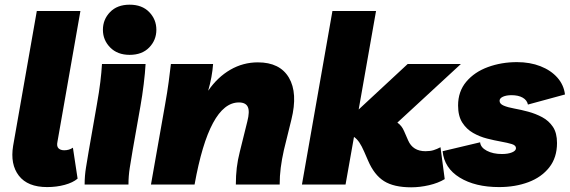

<svg xmlns="http://www.w3.org/2000/svg" viewBox="-20 -787 2430 819"><path d="M181 11Q98 11 60.5 -37.5Q23 -86 36 -165L137 -740H323L225 -182Q221 -163 229.5 -154.5Q238 -146 254 -146Q275 -146 291 -157L311 -25Q291 -8 256 1.5Q221 11 181 11Z M341 0Q341 -38 347 -73.5Q353 -109 358 -140L393 -340Q403 -396 408 -437.5Q413 -479 415 -514H601Q599 -477 593 -428Q587 -379 579 -334L546 -147Q539 -106 533.5 -71Q528 -36 528 0ZM533 -553Q481 -553 450 -584.5Q419 -616 419 -660Q419 -704 449.5 -735.5Q480 -767 533 -767Q586 -767 616.5 -735.5Q647 -704 647 -660Q647 -616 616.5 -584.5Q586 -553 533 -553Z M624 0 684 -340Q694 -396 699.5 -437.5Q705 -479 709 -514H889Q885 -459 868 -400Q908 -458 962.5 -489.5Q1017 -521 1080 -521Q1174 -521 1212.5 -455.5Q1251 -390 1223 -277L1191 -147Q1182 -107 1177.5 -71.5Q1173 -36 1173 0H986Q986 -38 990 -71.5Q994 -105 1003 -140L1035 -269Q1046 -312 1037 -331Q1028 -350 999 -350Q873 -350 810 0Z M1268 0 1398 -740H1584L1510 -320L1719 -514H1946L1675 -264Q1694 -251 1704 -227L1721 -188Q1741 -142 1795 -142Q1815 -142 1829.5 -146.5Q1844 -151 1859 -159L1877 -23Q1849 -6 1810 3Q1771 12 1734 12Q1660 12 1618 -14.5Q1576 -41 1550 -102L1533 -141Q1523 -164 1513 -179Q1503 -194 1490 -203L1454 0Z M2109 11Q2007 11 1941 -29.5Q1875 -70 1868 -142L2028 -180Q2030 -158 2056.5 -144Q2083 -130 2121 -130Q2147 -130 2164 -137Q2181 -144 2181 -155Q2181 -167 2163 -172.5Q2145 -178 2117 -183Q2089 -188 2057.5 -196Q2026 -204 1998 -220Q1970 -236 1952 -264Q1934 -292 1934 -337Q1934 -397 1969 -438.5Q2004 -480 2061.5 -501Q2119 -522 2185 -522Q2241 -522 2285.5 -504.5Q2330 -487 2357.5 -456Q2385 -425 2390 -384L2232 -341Q2228 -360 2209.5 -370.5Q2191 -381 2162 -381Q2140 -381 2125.5 -374.5Q2111 -368 2111 -357Q2111 -344 2128.5 -336.5Q2146 -329 2174 -324Q2202 -319 2233.5 -310.5Q2265 -302 2293 -287Q2321 -272 2338.5 -246Q2356 -220 2356 -177Q2356 -115 2323 -73Q2290 -31 2234 -10Q2178 11 2109 11Z"/></svg>

Font: Livvic Black
Style: Italic
Weight: 900
Italic angle: -10°
Designer: Jacques Le Bailly, Baron von Fonthausen
Version: Version 1.001; ttfautohint (v1.8.2)